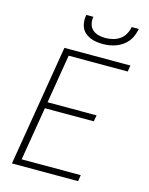

<svg xmlns="http://www.w3.org/2000/svg" viewBox="-138 -1041 876 1127"><g transform="rotate(15 300.0 -477.5)"><path d="M47 0 169 -735H570L564 -697H205L156 -401H454L447 -363H150L96 -38H455L449 0ZM379 -815Q359 -815 339.5 -818Q320 -821 302.5 -828.5Q285 -836 271 -848.5Q257 -861 249.5 -878Q242 -895 240.5 -915Q239 -935 243 -955H286Q282 -933 287 -912Q292 -891 307 -877.5Q322 -864 342.5 -858.5Q363 -853 385 -853Q407 -853 430 -858.5Q453 -864 472.5 -877.5Q492 -891 503.5 -912Q515 -933 519 -955H562Q558 -935 550.5 -915Q543 -895 529.5 -878Q516 -861 498 -848.5Q480 -836 460 -828.5Q440 -821 419.5 -818Q399 -815 379 -815Z"/></g></svg>

Font: Iosevka SS04 XLt Ex
Style: Italic
Weight: 200
Width: 7
Italic angle: -9°
Monospace: yes
Designer: Belleve Invis
Foundry: Belleve Invis
Version: Version 19.0.0; ttfautohint (v1.8.4)